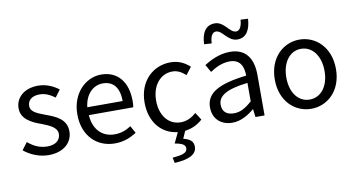

<svg xmlns="http://www.w3.org/2000/svg" viewBox="-95 -1056 2890 1558"><g transform="rotate(-10 1350.5 -276.5)"><path d="M234 13C362 13 432 -60 432 -148C432 -250 345 -284 266 -313C205 -337 146 -355 146 -407C146 -450 177 -485 245 -485C294 -485 331 -465 370 -437L414 -496C371 -529 313 -557 245 -557C127 -557 58 -488 58 -403C58 -312 144 -273 220 -246C280 -222 344 -198 344 -143C344 -96 309 -58 237 -58C172 -58 123 -83 76 -122L31 -62C83 -19 157 13 234 13Z M779 13C855 13 911 -12 959 -43L926 -103C886 -76 843 -60 790 -60C686 -60 617 -133 610 -250H976C979 -263 980 -282 980 -302C980 -457 902 -557 764 -557C638 -557 519 -447 519 -271C519 -91 635 13 779 13ZM609 -315C620 -422 688 -484 765 -484C850 -484 900 -428 900 -315Z M1358 11C1413 4 1461 -18 1503 -56L1464 -117C1429 -86 1387 -63 1336 -63C1236 -63 1168 -146 1168 -271C1168 -396 1240 -481 1338 -481C1382 -481 1415 -461 1447 -432L1494 -493C1455 -528 1407 -557 1335 -557C1196 -557 1073 -452 1073 -271C1073 -106 1169 -2 1297 11L1256 98C1320 109 1342 124 1342 152C1342 185 1313 201 1220 208L1229 253C1350 246 1413 215 1413 150C1413 105 1382 84 1331 72Z M1905 -645C1982 -645 2013 -711 2018 -796L1957 -799C1953 -748 1938 -711 1905 -711C1852 -711 1823 -806 1745 -806C1666 -806 1634 -741 1631 -654L1693 -650C1696 -706 1711 -739 1744 -739C1795 -739 1826 -645 1905 -645ZM1748 13C1816 13 1876 -22 1928 -65H1931L1939 0H2014V-334C2014 -467 1958 -557 1826 -557C1738 -557 1663 -518 1612 -486L1648 -423C1691 -452 1747 -481 1811 -481C1900 -481 1923 -414 1923 -344C1691 -317 1589 -258 1589 -141C1589 -43 1657 13 1748 13ZM1774 -60C1719 -60 1678 -84 1678 -147C1678 -216 1740 -263 1923 -284V-132C1870 -85 1827 -60 1774 -60Z M2398 13C2531 13 2650 -91 2650 -271C2650 -452 2531 -557 2398 -557C2265 -557 2146 -452 2146 -271C2146 -91 2265 13 2398 13ZM2398 -63C2305 -63 2241 -146 2241 -271C2241 -396 2305 -481 2398 -481C2491 -481 2556 -396 2556 -271C2556 -146 2491 -63 2398 -63Z"/></g></svg>

Font: Spoqa Han Sans Neo Regular
Style: Regular
Weight: 400
Designer: [Spoqa Han Sans Neo] Dong-huui Kim  Younghwa Kang  Yujin Lee  [Noto Sans] Ryoko NISHIZUKA  (kana & ideographs); Paul D. 
Foundry: Spoqa (http://www.spoqa-han-sans.com)
Version: Version 1.000